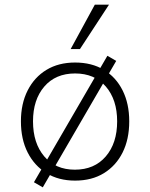

<svg xmlns="http://www.w3.org/2000/svg" viewBox="-20 -769 646 826"><path d="M303 8Q232 8 180 -24Q128 -56 99 -113Q70 -170 70 -247Q70 -323 99 -380Q128 -437 180 -468.5Q232 -500 303 -500Q375 -500 427 -468.5Q479 -437 507.5 -380Q536 -323 536 -247Q536 -170 507.5 -113Q479 -56 427 -24Q375 8 303 8ZM302 -39Q386 -39 435 -96Q484 -153 484 -247Q484 -340 435.5 -396.5Q387 -453 303 -453Q219 -453 170.5 -396.5Q122 -340 122 -247Q122 -153 170.5 -96Q219 -39 302 -39ZM164 37 126 15 442 -529 480 -507ZM284 -558 388 -749H449L324 -558Z"/></svg>

Font: Nunito Sans 7pt ExtraLight
Style: Regular
Weight: 250
Designer: Vernon Adams
Foundry: Vernon Adams
Version: Version 3.101;gftools[0.9.27]